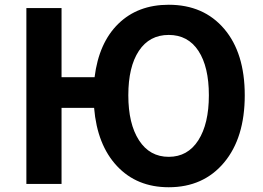

<svg xmlns="http://www.w3.org/2000/svg" viewBox="-20 -774 1105 808"><path d="M565 -183.5Q610 -114 690 -114Q770 -114 814.5 -183.5Q859 -253 859 -373Q859 -493 815 -560Q771 -627 690 -627Q609 -627 564.5 -560Q520 -493 520 -373Q520 -253 565 -183.5ZM239 -449H378Q396 -594 478 -674Q560 -754 690 -754Q837 -754 923.5 -652.5Q1010 -551 1010 -373Q1010 -194 923 -90Q836 14 690 14Q556 14 472.5 -75Q389 -164 376 -320H239V0H91V-740H239Z"/></svg>

Font: Noto Sans Korean Bold
Style: Bold
Weight: 700
Designer: Ryoko NISHIZUKA  (kana & ideographs); Paul D. Hunt (Latin, Greek & Cyrillic); Wenlong ZHANG  (bopomofo); Sandoll Communi
Foundry: Adobe Systems Incorporated
Version: Version 1.000;PS 1;hotconv 1.0.78;makeotf.lib2.5.61930